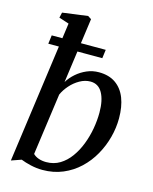

<svg xmlns="http://www.w3.org/2000/svg" viewBox="-122 -898 789 989"><g transform="rotate(15 272.5 -403.5)"><path d="M194 -457Q209.5 -482.5 234 -504Q258.5 -525.5 288.8 -538.5Q319 -551.5 352.5 -551.5Q406.5 -551.5 442.2 -526.5Q478 -501.5 495.8 -456Q513.5 -410.5 513.5 -348.5Q513.5 -298 500 -247Q486.5 -196 460.5 -149.8Q434.5 -103.5 396.2 -67.5Q358 -31.5 308.8 -10.8Q259.5 10 200.5 10Q169.5 10 138 2.8Q106.5 -4.5 84.5 -13.5L31.5 5L136 -753L82.5 -770.5L89 -799L223.5 -817L242 -805ZM138.5 -58.5Q150.5 -46.5 168.8 -40.2Q187 -34 208.5 -34Q249.5 -34 281.5 -53.5Q313.5 -73 337.2 -105.8Q361 -138.5 377 -180Q393 -221.5 400.8 -265.8Q408.5 -310 408.5 -351Q408.5 -417 387 -455.5Q365.5 -494 323 -494Q294 -494 266.2 -478.2Q238.5 -462.5 217 -438Q195.5 -413.5 184 -387.5ZM68 -672H356L350 -626H62Z"/></g></svg>

Font: Merriweather 60pt
Style: Italic
Weight: 400
Italic angle: -7.8°
Version: Version 2.101